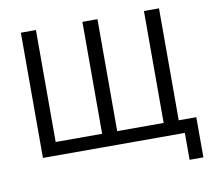

<svg xmlns="http://www.w3.org/2000/svg" viewBox="-89 -801 1172 1054"><g transform="rotate(-10 496.5 -274.0)"><path d="M884 150V0H93V-698H177V-74H436V-698H520V-74H779V-698H863V-74H961V150Z"/></g></svg>

Font: IBM Plex Sans Var
Style: Regular
Weight: 400
Designer: Mike Abbink, Paul van der Laan, Pieter van Rosmalen
Foundry: Bold Monday
Version: Version 3.000